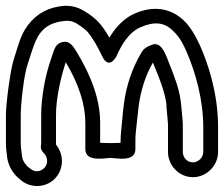

<svg xmlns="http://www.w3.org/2000/svg" viewBox="-21 -571 756 648"><path d="M630 -23C611 -23 596 -39 596 -58V-142C596 -150 596 -159 595 -168L591 -211C589 -235 585 -259 575 -290C565 -320 557 -340 552 -352C542 -375 527 -434 492 -420C479 -415 465 -409 457 -395C425 -341 405 -282 397 -219C394 -195 392 -175 391 -161C389 -136 386 -119 386 -95V-89C376 -89 366 -88 352 -88C338 -88 324 -89 317 -89V-157C317 -232 289 -312 237 -397C226 -414 214 -437 186 -428C168 -422 164 -409 158 -392L151 -371C132 -318 118 -243 118 -183V-90C118 -80 112 -69 127 -54C134 -47 138 -38 138 -28C139 -1 104 20 80 -3L72 -9C59 -22 54 -34 53 -46C52 -59 49 -72 49 -90V-183C49 -200 51 -229 56 -270C61 -310 67 -339 72 -353C82 -384 92 -420 106 -446C124 -478 150 -493 186 -499C206 -502 221 -502 237 -492C257 -480 269 -469 274 -464C291 -444 308 -415 325 -379C325 -379 343 -337 369 -376C372 -381 374 -385 377 -392C399 -439 425 -467 453 -479C501 -500 534 -495 562 -468C577 -454 592 -435 607 -400C639 -328 665 -234 665 -142V-58C665 -39 648 -23 630 -23ZM630 27C676 27 715 -12 715 -58V-142C715 -198 707 -255 691 -313C673 -379 640 -466 596 -505C551 -545 494 -552 433 -525C399 -510 372 -483 348 -444C324 -486 306 -508 263 -534C237 -550 208 -555 177 -549C128 -541 89 -514 63 -471C46 -443 36 -403 25 -369C15 -339 -1 -224 -1 -183V-90C-1 -72 1 -57 3 -41C6 -16 19 10 39 28L46 34C80 66 135 64 166 30C195 -2 195 -50 168 -83V-90V-183C168 -239 184 -310 201 -361C246 -285 267 -217 267 -157V-68C267 -22 334 -38 352 -38C370 -38 436 -22 436 -68V-95C436 -103 436 -112 437 -121C440 -153 443 -175 447 -213C454 -265 469 -314 495 -360C506 -332 541 -254 541 -210V-208L545 -164C546 -156 546 -149 546 -142V-58C546 -12 584 27 630 27Z"/></svg>

Font: AppleStorm
Style: XbdOut
Weight: 800
Foundry: Cannot Into Space Fonts
Version: Version 1.01